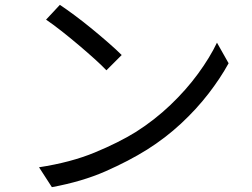

<svg xmlns="http://www.w3.org/2000/svg" viewBox="-20 -753 1040 792"><path d="M227 -733Q254 -715 289 -689Q324 -663 360.5 -633Q397 -603 429 -575Q461 -547 482 -526L419 -463Q400 -483 369.5 -510.5Q339 -538 303.5 -568Q268 -598 233 -625.5Q198 -653 170 -672ZM141 -63Q272 -83 371 -124Q470 -165 541 -209Q618 -258 683 -320Q748 -382 797 -449Q846 -516 875 -577L923 -492Q889 -430 839.5 -366Q790 -302 726.5 -243Q663 -184 587 -136Q512 -89 415.5 -46.5Q319 -4 194 19Z"/></svg>

Font: Chiron Sans HK TT
Style: Regular
Weight: 400
Designer: Ryoko NISHIZUKA 西塚涼子 (kana, bopomofo & ideographs); Paul D. Hunt (Latin, Greek & Cyrillic); Sandoll Communications 산돌커뮤니
Foundry: Adobe
Version: Version 2.022;hotconv 1.0.109;makeotfexe 2.5.65596